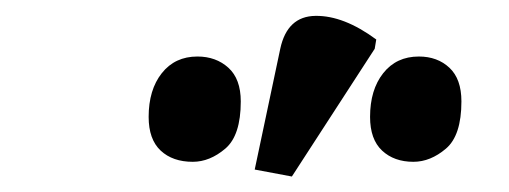

<svg xmlns="http://www.w3.org/2000/svg" viewBox="-20 -831 658 248"><path d="M357 -603 309 -612 342 -768Q351 -810 387.5 -810.5Q424 -811 466 -780L464 -768ZM514 -622Q489 -622 473.5 -636.5Q458 -651 458 -680Q458 -715 475 -736.5Q492 -758 521 -758Q545 -758 560.5 -743.5Q576 -729 576 -700Q576 -656 556 -639Q536 -622 514 -622ZM229 -622Q203 -622 187.5 -636.5Q172 -651 172 -680Q172 -715 189 -736.5Q206 -758 235 -758Q259 -758 275 -743.5Q291 -729 291 -700Q291 -656 271 -639Q251 -622 229 -622Z"/></svg>

Font: Noto Serif SemiCondensed
Style: Bold Italic
Weight: 700
Width: 4
Italic angle: -12°
Designer: Monotype Design Team
Foundry: Monotype Imaging Inc.
Version: Version 2.014